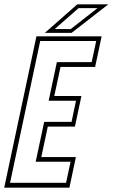

<svg xmlns="http://www.w3.org/2000/svg" viewBox="-44 -868 522 888"><path d="M-24.5 0 124.5 -700H426L396 -558.5H236L207 -424H332.5L302.5 -282.5H177L147 -141.5H307L277 0ZM2.5 -22.5H261.5L282.5 -120H121L160.5 -304.5H287L307.5 -402H181L219 -580.5H380L401 -678.5H142ZM163.5 -716 313.5 -848H457L287 -716ZM209 -733.5H283L407 -830.5H319.5Z"/></svg>

Font: Tourney Condensed ExtraLight
Style: Italic
Weight: 200
Width: 3
Italic angle: -12°
Designer: Tyler Finck
Foundry: Etcetera Type Co
Version: Version 1.010; ttfautohint (v1.8.3)